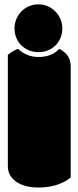

<svg xmlns="http://www.w3.org/2000/svg" viewBox="-20 -842 356 871"><path d="M45.9 -712.9Q45.9 -735.4 54.2 -755.4Q62.5 -775.4 77.1 -790.3Q91.8 -805.2 111.6 -813.7Q131.3 -822.3 153.8 -822.3Q176.8 -822.3 196.5 -813.7Q216.3 -805.2 231 -790.3Q245.6 -775.4 254.2 -755.6Q262.7 -735.8 262.7 -712.9Q262.7 -689.5 254.4 -669.9Q246.1 -650.4 231.7 -636Q217.3 -621.6 197.5 -613.5Q177.7 -605.5 154.3 -605.5Q131.3 -605.5 111.6 -613.5Q91.8 -621.6 77.1 -636Q62.5 -650.4 54.2 -670.2Q45.9 -689.9 45.9 -712.9ZM15.6 -592.8Q34.2 -609.9 62 -620.6Q75.7 -605.5 100.3 -594.5Q125 -583.5 154.3 -583.5Q215.8 -583.5 248.5 -620.6Q300.8 -594.7 300.8 -541.5V-37.1Q278.3 -17.6 241 -4.4Q203.6 8.8 149.4 8.8Q127 8.8 103.3 3.4Q79.6 -2 60.1 -13.4Q40.5 -24.9 28.1 -43.5Q15.6 -62 15.6 -88.4Z"/></svg>

Font: Modak sl
Style: Regular
Weight: 400
Designer: Sarang Kulkarni, Maithili Shingre, Noopur Datye
Foundry: Ek Type
Version: Version 1.036;PS Version 1.000;hotconv 1.0.79;makeotf.lib2.5